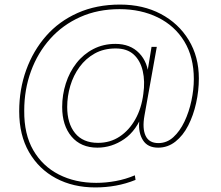

<svg xmlns="http://www.w3.org/2000/svg" viewBox="-20 -640 969 840"><path d="M397 180Q300 180 225 140Q150 100 107 25.5Q64 -49 64 -153Q64 -249 94.5 -333.5Q125 -418 181.5 -482.5Q238 -547 320 -583.5Q402 -620 505 -620Q606 -620 683.5 -579Q761 -538 805.5 -465Q850 -392 850 -297Q850 -243 838 -189Q826 -135 803.5 -91Q781 -47 747.5 -20.5Q714 6 672 6Q626 6 605.5 -26.5Q585 -59 589 -107L595 -144L607 -149Q578 -69 523.5 -31.5Q469 6 406 6Q334 6 293 -42.5Q252 -91 252 -172Q252 -225 268 -275Q284 -325 314.5 -364Q345 -403 388.5 -425.5Q432 -448 485 -448Q550 -448 589 -407.5Q628 -367 631 -300L619 -289L643 -435H666L612 -134Q602 -78 617 -46Q632 -14 673 -14Q710 -14 738.5 -40Q767 -66 787 -108Q807 -150 817.5 -199.5Q828 -249 828 -294Q828 -390 786.5 -458.5Q745 -527 671 -563.5Q597 -600 503 -600Q408 -600 331 -565.5Q254 -531 199.5 -470Q145 -409 115.5 -328.5Q86 -248 86 -156Q85 -53 125.5 17Q166 87 237.5 123.5Q309 160 401 160Q443 160 486.5 152Q530 144 570 127L573 147Q531 164 487 172Q443 180 397 180ZM409 -15Q462 -15 503.5 -42.5Q545 -70 572 -118Q599 -166 607 -229Q615 -284 604.5 -329.5Q594 -375 565 -401.5Q536 -428 486 -428Q434 -428 394.5 -406Q355 -384 328 -347Q301 -310 287.5 -264.5Q274 -219 274 -172Q274 -100 308.5 -57.5Q343 -15 409 -15Z"/></svg>

Font: DM Sans 11pt Thin
Style: Italic
Weight: 250
Italic angle: -10°
Version: Version 4.004;gftools[0.9.30]